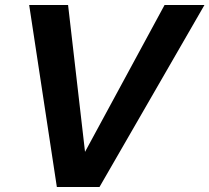

<svg xmlns="http://www.w3.org/2000/svg" viewBox="-20 -750 840 770"><path d="M800 -730 379 0H208L97 -730H253L321 -141L640 -730Z"/></svg>

Font: Nacelle Bold
Style: Italic
Weight: 700
Italic angle: -12°
Designer: Sora Sagano
Foundry: Sora Sagano
Version: Version 1.000;FEAKit 1.0